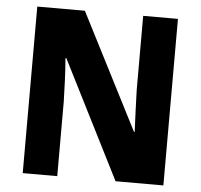

<svg xmlns="http://www.w3.org/2000/svg" viewBox="-51 -767 858 820"><g transform="rotate(5 377.5 -357.0)"><path d="M679 0H474L219 -505H215Q219 -457 221 -408Q223 -359 224 -319V0H76V-714H280L534 -217H537Q535 -263 533 -310Q531 -357 530 -396V-714H679Z"/></g></svg>

Font: Noto Sans Arabic SemCond ExtBd
Style: Regular
Weight: 800
Width: 4
Designer: Monotype Design Team, Nadine Chahine, Nizar Qandah and Khaled Hosny
Foundry: Monotype Imaging Inc.
Version: Version 2.012; ttfautohint (v1.8.4.7-5d5b)